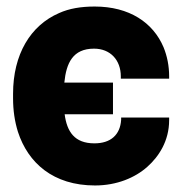

<svg xmlns="http://www.w3.org/2000/svg" viewBox="-20 -558 559 588"><path d="M20 -257C20 -220 25 -186 35 -154C66 -59 143 10 271 10C338 10 394 -14 431 -47C466 -78 498 -126 498 -190V-198H351V-191C348 -145 319 -119 269 -119C208 -119 185 -155 178 -208H326V-305H177C183 -365 203 -409 268 -409C318 -409 350 -374 350 -324V-317H498V-324C498 -356 492 -386 481 -413C449 -489 376 -538 270 -538C228 -538 192 -532 161 -518C73 -480 20 -391 20 -271Z"/></svg>

Font: Asimov Pro
Style: Blk
Weight: 900
Designer: Google
Version: Version 2.000980; 2014